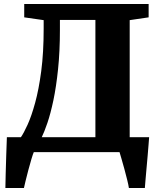

<svg xmlns="http://www.w3.org/2000/svg" viewBox="-20 -763 805 963"><path d="M7 180Q7.5 152.5 8.5 109.8Q9.5 67 11.2 18.5Q13 -30 14.5 -75H85Q99.5 -96 118.8 -138.5Q138 -181 156.2 -247.2Q174.5 -313.5 186.8 -406.2Q199 -499 199 -620V-662L101.5 -676V-743H725.5V-676L630.5 -662V-75H728Q727 -62 725 -36Q723 -10 720.2 22.2Q717.5 54.5 714.5 86.2Q711.5 118 709.5 143.2Q707.5 168.5 706.5 180H626.5Q624.5 165.5 618 139.2Q611.5 113 603.8 84.5Q596 56 589.2 32.8Q582.5 9.5 579.5 0H149.5Q145 10 137.5 35.2Q130 60.5 122 90.5Q114 120.5 108 145.5Q102 170.5 100 180ZM189.5 -75H458.5V-663H280.5V-614Q280.5 -504.5 271.2 -416Q262 -327.5 247.8 -260Q233.5 -192.5 217.8 -146.5Q202 -100.5 189.5 -75Z"/></svg>

Font: Merriweather 24pt Black
Style: Regular
Weight: 900
Designer: Eben Sorkin
Foundry: Eben Sorkin
Version: Version 2.100